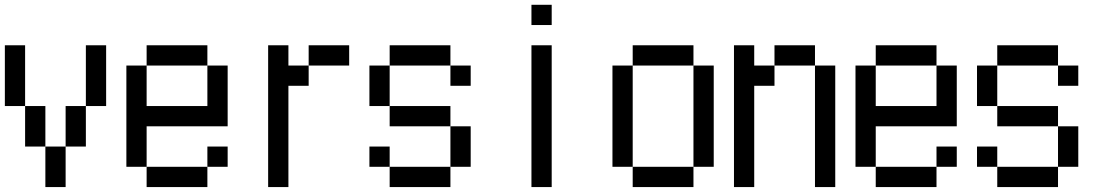

<svg xmlns="http://www.w3.org/2000/svg" viewBox="-20 -853 4540 790"><path d="M0 -416.7V-666.7H83.3V-416.7ZM83.3 -416.7H166.7V-250H83.3ZM166.7 -83.3V-250H250V-83.3ZM250 -416.7H333.3V-250H250ZM333.3 -416.7V-666.7H416.7V-416.7Z M500 -166.7V-583.3H583.3V-416.7H833.3V-583.3H916.7V-333.3H583.3V-166.7ZM583.3 -166.7H833.3V-83.3H583.3ZM583.3 -583.3V-666.7H833.3V-583.3ZM833.3 -166.7V-250H916.7V-166.7Z M1083.3 -83.3V-666.7H1166.7V-583.3H1250V-500H1166.7V-83.3ZM1416.7 -583.3H1250V-666.7H1416.7Z M1500 -166.7V-250H1583.3V-166.7ZM1500 -416.7V-583.3H1583.3V-416.7ZM1583.3 -166.7H1833.3V-83.3H1583.3ZM1583.3 -416.7H1833.3V-333.3H1583.3ZM1583.3 -583.3V-666.7H1833.3V-583.3ZM1833.3 -166.7V-333.3H1916.7V-166.7ZM1833.3 -583.3H1916.7V-500H1833.3Z M2166.7 -83.3V-666.7H2250V-83.3ZM2166.7 -750V-833.3H2250V-750Z M2500 -166.7V-583.3H2583.3V-166.7ZM2833.3 -166.7V-83.3H2583.3V-166.7ZM2833.3 -583.3H2916.7V-166.7H2833.3ZM2833.3 -666.7V-583.3H2583.3V-666.7Z M3000 -83.3V-666.7H3083.3V-583.3H3166.7V-500H3083.3V-83.3ZM3166.7 -583.3V-666.7H3333.3V-583.3ZM3333.3 -83.3V-583.3H3416.7V-83.3Z M3500 -166.7V-583.3H3583.3V-416.7H3833.3V-583.3H3916.7V-333.3H3583.3V-166.7ZM3583.3 -166.7H3833.3V-83.3H3583.3ZM3583.3 -583.3V-666.7H3833.3V-583.3ZM3833.3 -166.7V-250H3916.7V-166.7Z M4000 -166.7V-250H4083.3V-166.7ZM4000 -416.7V-583.3H4083.3V-416.7ZM4083.3 -166.7H4333.3V-83.3H4083.3ZM4083.3 -416.7H4333.3V-333.3H4083.3ZM4083.3 -583.3V-666.7H4333.3V-583.3ZM4333.3 -166.7V-333.3H4416.7V-166.7ZM4333.3 -583.3H4416.7V-500H4333.3Z"/></svg>

Font: GalmuriMono11 Regular
Style: Regular
Weight: 400
Designer: Lee Minseo (quiple)
Version: Version 2.399;hotconv 1.1.1;makeotfexe 2.6.0 DEVELOPMENT